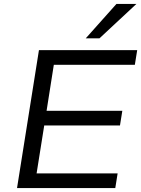

<svg xmlns="http://www.w3.org/2000/svg" viewBox="-20 -961 721 981"><path d="M67 0 179 -705H681L669 -630H255L218 -395H605L593 -320H206L167 -75H581L569 0ZM418 -765 575 -941H677L488 -765Z"/></svg>

Font: Nunito Sans 10pt SemiExpanded
Style: Italic
Weight: 400
Width: 6
Italic angle: -9°
Designer: Vernon Adams
Foundry: Vernon Adams
Version: Version 3.101;gftools[0.9.27]